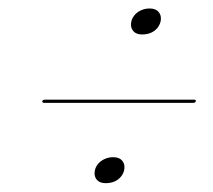

<svg xmlns="http://www.w3.org/2000/svg" viewBox="-20 -577 496 448"><path d="M311.4 -496.6Q298.1 -496.6 291.4 -504Q284.6 -511.5 285.8 -522.6Q286.7 -532.3 292.6 -540Q298.4 -547.8 308.1 -552.5Q317.7 -557.2 329.1 -557.2Q343 -557.2 349.7 -549.6Q356.5 -542 355.3 -530.6Q354.4 -522 349 -514.1Q343.6 -506.3 334.1 -501.4Q324.6 -496.6 311.4 -496.6ZM78.5 -341Q79 -342.5 80.8 -343.5Q82.5 -344.5 84.5 -344.5H433.5Q435 -344.5 436.2 -343.5Q437.5 -342.5 437 -341Q436.5 -339.5 435 -338.2Q433.5 -337 431.5 -337H82.5Q80.5 -337 79.5 -338.2Q78.5 -339.5 78.5 -341ZM226.4 -149.6Q213.1 -149.6 206.4 -157Q199.6 -164.5 200.8 -175.6Q201.7 -185.3 207.6 -193Q213.4 -200.8 223.1 -205.5Q232.7 -210.2 244.1 -210.2Q258 -210.2 264.7 -202.6Q271.5 -195 270.3 -183.6Q269.4 -175 264 -167.1Q258.6 -159.3 249.1 -154.4Q239.6 -149.6 226.4 -149.6Z"/></svg>

Font: Fraunces 120pt
Style: Italic
Weight: 400
Italic angle: -16°
Version: Version 1.000;[b76b70a41]